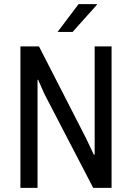

<svg xmlns="http://www.w3.org/2000/svg" viewBox="-20 -911 640 931"><path d="M79 0V-686H169L396 -243L435 -161H439V-686H521V0H432L196 -454L165 -524H162V0ZM259 -756 361 -891H450V-888L332 -756Z"/></svg>

Font: Chivo Mono Light
Style: Regular
Weight: 300
Monospace: yes
Designer: Hector Gatti
Foundry: Omnibus-Type
Version: Version 1.008